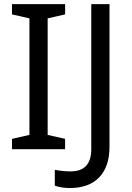

<svg xmlns="http://www.w3.org/2000/svg" viewBox="-20 -735 649 946"><path d="M300.8 0H39.1V-50.8L125 -70.3V-644.5L39.1 -664.1V-714.8H300.8V-664.1L214.8 -644.5V-70.3L300.8 -50.8ZM250 179.7V101.6Q289.1 109.4 328.1 109.4Q378.9 109.4 404.3 82Q429.7 54.7 429.7 0V-714.8H519.5V-11.7Q519.5 85.9 468.8 138.7Q418 191.4 324.2 191.4Q281.2 191.4 250 179.7Z"/></svg>

Font: Droid Sans Fallback
Style: Regular
Weight: 400
Designer: Steve Matteson
Foundry: Ascender Corporation
Version: 3.00 (Khmer version)